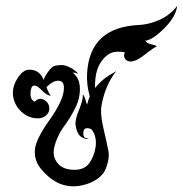

<svg xmlns="http://www.w3.org/2000/svg" viewBox="-20 -640 630 661"><path d="M590 -620Q586 -583 545.5 -542.5Q505 -502 480 -500Q485 -491 501 -487.5Q517 -484 520 -480Q513 -479 476.5 -450.5Q440 -422 420 -430Q412 -433 408.5 -441.5Q405 -450 410 -460Q378 -465 361.5 -457.5Q345 -450 330 -430Q306 -398 307 -337Q331 -366 355.5 -380.5Q380 -395 380 -395Q343 -348 330 -280Q324 -250 335.5 -201Q347 -152 353 -121.5Q359 -91 340 -50Q323 -24 289 -10Q191 28 120 -60Q98 -87 100 -123Q102 -159 150.5 -227Q199 -295 200 -335Q201 -355 190 -360Q169 -369 140 -340Q148 -318 155 -310Q140 -312 123 -330Q106 -348 95 -345Q86 -342 85 -319Q84 -296 100 -290Q118 -310 140 -290Q148 -283 149.5 -270.5Q151 -258 145 -250Q129 -226 90 -235Q70 -240 53.5 -255.5Q37 -271 30 -290Q16 -328 36.5 -364Q57 -400 80 -400Q116 -401 130 -365Q135 -379 147.5 -395.5Q160 -412 170.5 -414Q181 -416 193 -416Q205 -416 222.5 -407Q240 -398 250 -385Q242 -390 230 -390Q254 -372 255 -337Q256 -302 239 -268Q222 -234 202.5 -208Q183 -182 171.5 -149.5Q160 -117 168 -96Q182 -60 224.5 -56Q267 -52 285.5 -76Q304 -100 309 -133Q314 -166 298 -191Q294 -197 286 -198Q268 -202 267 -184Q265 -161 285 -165Q278 -158 261.5 -167.5Q245 -177 240 -210Q238 -228 252.5 -263Q267 -298 265 -315Q271 -309 274.5 -295.5Q278 -282 280 -280Q283 -294 289 -308Q277 -352 280 -390Q290 -546 458 -554Q490 -555 527.5 -571Q565 -587 590 -620Z"/></svg>

Font: SOV_mook
Style: Book
Weight: 400
Version: Version 1.00